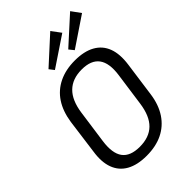

<svg xmlns="http://www.w3.org/2000/svg" viewBox="-273 -1046 1162 1162"><g transform="rotate(-45 308.0 -465.5)"><path d="M269 8Q190 8 139 -20.5Q88 -49 67.5 -104Q47 -159 59 -238L89 -462Q101 -542 137 -596.5Q173 -651 232 -679.5Q291 -708 369 -708Q448 -708 499 -679.5Q550 -651 570.5 -596.5Q591 -542 580 -462L549 -238Q538 -159 501.5 -104Q465 -49 406.5 -20.5Q348 8 269 8ZM278 -60Q359 -60 405 -105Q451 -150 464 -243L494 -457Q507 -549 473.5 -594.5Q440 -640 360 -640Q280 -640 233.5 -594.5Q187 -549 174 -457L144 -243Q131 -150 164 -105Q197 -60 278 -60ZM434 -880 243 -752 219 -783 390 -939ZM603 -880 413 -752 388 -783 560 -939Z"/></g></svg>

Font: Pathway Extreme SemiCondensed
Style: Italic
Weight: 400
Width: 4
Italic angle: -8°
Version: Version 1.001;gftools[0.9.26]